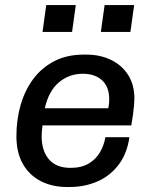

<svg xmlns="http://www.w3.org/2000/svg" viewBox="-20 -740 606 770"><path d="M249.2 10Q189 10 143 -13.9Q97 -37.8 71.4 -83.1Q45.8 -128.5 45.8 -194Q45.8 -259.8 62.6 -318.6Q79.5 -377.5 113.1 -422.9Q146.8 -468.2 197.4 -494.6Q248 -521 316.2 -521H326.5Q380.8 -521 424.4 -500.2Q468 -479.5 493.5 -440Q519 -400.5 519 -344.2Q519 -333.8 517.5 -316.8Q516 -299.8 513.2 -279.4Q510.5 -259 506.5 -237.2H150.5Q149 -225.8 148 -213.9Q147 -202 147 -193.8Q147 -135.2 176.2 -101Q205.5 -66.8 263.2 -66.8Q307 -66.8 336.2 -84.4Q365.5 -102 381.6 -130.4Q397.8 -158.8 402.5 -189.8H499Q490 -125.2 456.5 -80.4Q423 -35.5 371.8 -12.8Q320.5 10 258 10ZM159.8 -305.8H414.5Q417 -319.5 417.5 -327.4Q418 -335.2 418 -342.2Q418 -391.5 389.5 -417.9Q361 -444.2 312 -444.2Q257 -444.2 216 -409.5Q175 -374.8 159.8 -305.8ZM150.5 -611.8 165.5 -719.8H284L269 -611.8ZM384.5 -611.8 399.5 -719.8H518L503 -611.8Z"/></svg>

Font: Chivo Medium
Style: Italic
Weight: 500
Italic angle: -8.05°
Designer: Hector Gatti
Foundry: Omnibus-Type
Version: Version 2.002